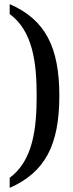

<svg xmlns="http://www.w3.org/2000/svg" viewBox="-20 -782 356 932"><path d="M27 81V130C200 54 268 -80 268 -317C268 -553 200 -687 27 -762V-714C140 -631 158 -476 158 -317C158 -158 140 -2 27 81Z"/></svg>

Font: Noto Serif Hebrew Condensed Medium
Style: Regular
Weight: 500
Width: 3
Designer: Monotype Design Team
Foundry: Monotype Imaging Inc.
Version: Version 2.004